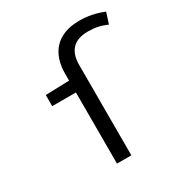

<svg xmlns="http://www.w3.org/2000/svg" viewBox="-191 -990 1083 1136"><g transform="rotate(-30 350.0 -422.0)"><path d="M510 -844C354 -844 281 -751 281 -614V-567L119 -562V-486H281V0H379V-617C379 -707 421 -763 521 -763C570 -763 606 -756 651 -736L675 -811C621 -833 567 -844 510 -844Z"/></g></svg>

Font: Kawkab Mono Light
Style: Bold
Weight: 400
Monospace: yes
Designer: Abdullah Arif
Foundry: Abdullah Arif
Version: Version 1.000;PS 000.500;hotconv 1.0.88;makeotf.lib2.5.64775